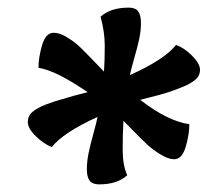

<svg xmlns="http://www.w3.org/2000/svg" viewBox="-20 -931 545 504"><path d="M437 -513Q422 -513 401.5 -525.5Q381 -538 367 -551Q353 -564 331.5 -586Q310 -608 304 -614Q302 -580 302 -538.5Q302 -497 314 -471Q288 -447 240 -447Q223 -447 215.5 -456.5Q208 -466 208 -486.5Q208 -507 212.5 -529Q217 -551 225 -579.5Q233 -608 236 -624Q146 -583 116 -545Q95 -553 74 -573.5Q53 -594 53 -610.5Q53 -627 65.5 -637.5Q78 -648 100 -656.5Q122 -665 141 -670Q173 -680 210 -689Q127 -746 81 -753Q81 -780 90.5 -812.5Q100 -845 121 -845Q137 -845 157 -832.5Q177 -820 190.5 -807Q204 -794 225.5 -771.5Q247 -749 253 -743Q255 -775 255 -811Q255 -847 244 -887Q270 -911 318 -911Q335 -911 342.5 -901.5Q350 -892 350 -871Q350 -850 345.5 -829Q341 -808 332.5 -778.5Q324 -749 321 -734Q411 -774 442 -813Q463 -806 484 -785Q505 -764 505 -748Q505 -732 492.5 -721.5Q480 -711 457.5 -702Q435 -693 417.5 -687.5Q400 -682 375.5 -676Q351 -670 348 -669Q420 -613 477 -605Q477 -578 467.5 -545.5Q458 -513 437 -513Z"/></svg>

Font: Paprika
Style: Regular
Weight: 400
Designer: Eduardo Rodriguez Tunni
Foundry: Eduardo Rodriguez Tunni
Version: Version 1.001